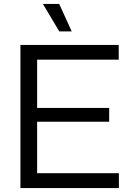

<svg xmlns="http://www.w3.org/2000/svg" viewBox="-20 -958 662 978"><path d="M84 -729H584.7V-654.1H149.3L169.1 -674V-55.7L149.3 -75.6H585.6V0H84ZM149.3 -408.3H536.1V-338H149.3ZM198.6 -937.9H281.6L345.3 -798.1H282Z"/></svg>

Font: Mona Sans VF XLt
Style: Regular
Weight: 200
Designer: Deni Anggara
Foundry: GitHub
Version: Version 2.000;Glyphs 3.2.3 (3260)